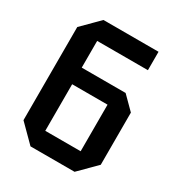

<svg xmlns="http://www.w3.org/2000/svg" viewBox="-167 -810 855 921"><g transform="rotate(30 260.0 -350.0)"><path d="M138 0 46 -92V-608L138 -700H443V-598H162V-450H405L474 -381V-92L382 0ZM162 -100H358V-358H162Z"/></g></svg>

Font: Tektur SemiCondensed Medium
Style: Regular
Weight: 500
Width: 4
Designer: Adam Jagosz
Foundry: Adam Jagosz
Version: Version 1.005;gftools[0.9.30]